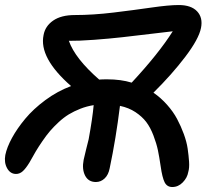

<svg xmlns="http://www.w3.org/2000/svg" viewBox="-28 -689 834 767"><path d="M355 38.1Q325.2 38.1 312 12.5Q298.8 -13.2 306.2 -50.8Q308.1 -61 315.7 -90.8Q323.2 -120.6 326.2 -132.8Q341.3 -215.3 346.2 -269Q318.4 -264.6 293 -254.6Q267.6 -244.6 247.1 -232.2Q226.6 -219.7 206.8 -201.4Q187 -183.1 172.1 -165.8Q157.2 -148.4 141.4 -125.2Q125.5 -102.1 114.5 -83.5Q103.5 -64.9 89.8 -40Q75.2 -16.1 63 -5.1Q50.8 5.9 36.1 5.9Q13.2 5.9 0.5 -16.8Q-12.2 -39.6 -6.8 -69.8Q-0.5 -100.6 20 -138.2Q40.5 -175.8 72.8 -214.6Q105 -253.4 153.1 -289.1Q201.2 -324.7 255.9 -345.2Q127 -458 146 -548.8Q152.3 -584.5 184.3 -606.7Q216.3 -628.9 271 -628.9Q343.3 -628.9 425.8 -638.9Q508.3 -648.9 577.4 -658.9Q646.5 -668.9 686 -668.9Q735.8 -668.9 759.5 -643.6Q783.2 -618.2 774.9 -577.1Q766.1 -533.2 712.4 -462.4Q658.7 -391.6 585 -318.8Q614.7 -298.3 639.4 -270.5Q664.1 -242.7 679.4 -213.9Q694.8 -185.1 706.3 -153.6Q717.8 -122.1 721.7 -95Q725.6 -67.9 727.3 -43Q729 -18.1 724.1 -2Q720.2 21 702.1 39.6Q684.1 58.1 660.2 58.1Q639.2 58.1 629.6 39.1Q620.1 20 613.8 -24.9Q608.4 -62 602.8 -88.9Q597.2 -115.7 585 -147.7Q572.8 -179.7 556.4 -201.4Q540 -223.1 513.2 -241Q486.3 -258.8 451.2 -266.1Q435.1 -134.8 410.2 -17.1Q405.3 9.3 390.1 23.7Q375 38.1 355 38.1ZM399.9 -372.1Q455.1 -372.1 498 -358.9Q606 -475.1 662.1 -564Q644 -562 577.1 -554Q510.3 -545.9 460.4 -540.3Q410.6 -534.7 348.1 -530Q285.6 -525.4 247.1 -525.9Q271.5 -455.6 368.2 -371.1Q379.4 -372.1 399.9 -372.1Z"/></svg>

Font: Shantell Sans Irregular Bouncy
Style: Italic
Weight: 500
Italic angle: -11.31°
Designer: Stephen Nixon, Anya Danilova, Shantell Martin
Foundry: Arrow Type
Version: Version 1.006;[9816181b4]